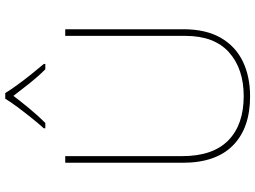

<svg xmlns="http://www.w3.org/2000/svg" viewBox="-144 -846 999 752"><g transform="rotate(-90 356.0 -469.5)"><path d="M618 -252Q618 -163 584.5 -105Q551 -47 492 -18.5Q433 10 355 10Q231 10 163 -57Q95 -124 95 -254V-714H121V-256Q121 -136 182.5 -75.5Q244 -15 356 -15Q463 -15 527.5 -72.5Q592 -130 592 -244V-714H618ZM368 -949Q380 -929 400 -901.5Q420 -874 442 -846.5Q464 -819 482 -798V-792H461Q433 -820 405.5 -854.5Q378 -889 357 -917Q336 -889 307.5 -854.5Q279 -820 251 -792H230V-798Q249 -819 271 -846.5Q293 -874 313.5 -901.5Q334 -929 346 -949Z"/></g></svg>

Font: Noto Sans Bengali UI Thin
Style: Regular
Weight: 100
Designer: Jelle Bosma - Monotype Design Team
Foundry: Monotype Imaging Inc.
Version: Version 2.003; ttfautohint (v1.8.4.7-5d5b)